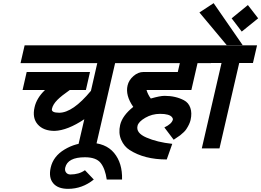

<svg xmlns="http://www.w3.org/2000/svg" viewBox="-20 -920 1655 1216"><path d="M326 -91Q255 -91 219 -132Q183 -173 199 -241Q212 -299 265 -350H123L149 -464H550L524 -350H422Q369 -313 344 -288Q315 -259 309 -231Q303 -206 355 -206Q441 -206 556 -345L596 -520H110L136 -633H816L790 -520H709L584 20H471L514 -165Q408 -94 326 -91Z M393 142Q389 160 398.5 172.5Q408 185 426 185Q480 185 518 158L574 217Q501 276 411 276Q346 276 316.5 240Q287 204 301 142Q317 70 388.5 27Q460 -16 542 -16Q649 -16 702.5 48.5Q756 113 753 217H656Q646 148 617.5 112Q589 76 518 76Q408 76 393 142Z M788 -379Q796 -413 825.5 -438.5Q855 -464 888 -464H1106L1119 -520H770L796 -633H1342L1316 -520H1231L1192 -350H908Q916 -322 935 -296Q994 -313 1022 -313Q1092 -313 1145 -285Q1174 -270 1185.5 -237Q1197 -204 1187 -160Q1181 -134 1160 -102Q1149 -85 1121 -63Q1120 -62 1100.5 -49Q1081 -36 1080 -35L1021 -113Q1068 -135 1075 -163Q1076 -169 1070 -177Q1054 -199 994 -199Q943 -199 900 -174Q857 -149 851 -123Q840 -78 907 -49Q976 -19 1071 -9L1036 90Q894 90 801 30Q766 8 747.5 -34.5Q729 -77 741 -129Q755 -188 824 -243Q773 -316 788 -379Z M1517 -634H1416L1243 -841L1333 -900ZM1582 -521H1495L1370 20H1258L1383 -521H1296L1322 -633H1608Z M1550 -888 1615 -804 1511 -720 1447 -804Z"/></svg>

Font: Miedinger
Style: Bold-Italic
Weight: 700
Italic angle: -13°
Version: Version 001.000